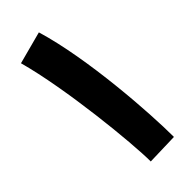

<svg xmlns="http://www.w3.org/2000/svg" viewBox="-223 -726 774 774"><g transform="rotate(-45 163.5 -339.5)"><path d="M269 0C269 -136 246 -471 182 -683L43 -646C98 -446 133 -100 133 4Z"/></g></svg>

Font: Noto Sans Arabic UI SmCn
Style: Bold
Weight: 700
Width: 4
Designer: Monotype Design Team, Nadine Chahine and Nizar Qandah
Foundry: Monotype Imaging Inc.
Version: Version 2.010